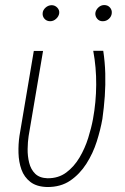

<svg xmlns="http://www.w3.org/2000/svg" viewBox="-20 -730 493 760"><path d="M113.8 -528.3H150.4L93.3 -191.4Q89.8 -168.5 89.4 -140.4Q88.9 -112.3 95.5 -85.7Q102.1 -59.1 119.4 -42.2Q136.7 -25.4 168 -24.4Q210.9 -23.9 242.2 -47.1Q273.4 -70.3 294.9 -106.7Q316.4 -143.1 329.1 -183.8Q341.8 -224.6 348.1 -258.8Q360.4 -325.7 360.8 -394.3Q361.3 -462.9 349.1 -528.8H388.7Q395.5 -483.9 396.7 -439Q397.9 -394 394.8 -349.1Q391.6 -304.2 385.3 -259.3Q377.9 -216.8 363 -169.9Q348.1 -123 322 -82Q295.9 -41 258.1 -15.1Q220.2 10.7 167 10.3Q125 9.3 100.3 -9.8Q75.7 -28.8 64.9 -58.8Q54.2 -88.9 53.2 -124.3Q52.2 -159.7 57.1 -192.4ZM148.9 -678.7Q149.9 -690.4 160.2 -699.7Q170.4 -709 184.1 -709.5Q197.3 -709.5 206.5 -700Q215.8 -690.4 214.4 -677.7Q212.9 -665.5 202.4 -655.8Q191.9 -646 178.7 -646Q164.6 -646 156 -655.8Q147.5 -665.5 148.9 -678.7ZM357.4 -678.2Q358.9 -690.4 369.1 -700.2Q379.4 -710 392.6 -710Q406.7 -710 415.3 -700.2Q423.8 -690.4 422.4 -677.7Q421.4 -665 411.1 -655.5Q400.9 -646 387.2 -646Q373.5 -645.5 365 -655.5Q356.4 -665.5 357.4 -678.2Z"/></svg>

Font: Roboto Condensed ExtraLight
Style: Italic
Weight: 250
Italic angle: -12°
Designer: Christian Robertson
Foundry: Google
Version: Version 3.008; 2023